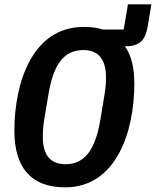

<svg xmlns="http://www.w3.org/2000/svg" viewBox="-20 -831 701 864"><path d="M644.2 -709.2 661.2 -811.4H555.8L536.6 -698.2H443.5C418.7 -706 389.6 -709.9 356.9 -709.9C125.4 -709.9 44.7 -458.8 44.7 -242.5C44.7 -83.1 114.7 12.1 272.7 12.1C503.9 12.1 584.5 -239 584.5 -455.6C584.5 -523.8 572.1 -580.3 541.9 -622.9H547.9C612.2 -622.9 634.6 -655.9 644.2 -709.2ZM172.6 -215.2C172.6 -239.7 174.4 -264.6 178.6 -290.8L198.5 -408.7C218.8 -532.3 262.8 -605.8 354.8 -605.8C425.8 -605.8 457 -560.4 457 -482.6C457 -458.1 454.9 -433.6 450.6 -407.3L431.1 -289.4C410.2 -165.8 366.1 -92 274.9 -92C203.1 -92 172.6 -137.8 172.6 -215.2Z"/></svg>

Font: Margiela Mono Italic SmBold It
Style: Regular
Weight: 600
Designer: Mike Abbink, Paul van der Laan, Pieter van Rosmalen
Foundry: Bold Monday
Version: Version 2.003 2021